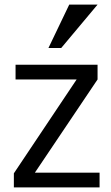

<svg xmlns="http://www.w3.org/2000/svg" viewBox="-20 -818 485 838"><path d="M40.5 0ZM191.4 -608.4 282.2 -797.9H405.8L247.1 -608.4ZM40.5 0V-61.5L314.5 -471.2H47.9V-535.6H405.8V-471.2L132.3 -64.5H414.6V0Z"/></svg>

Font: Oxygen
Style: Normal
Weight: 400
Designer: Vernon Adams
Foundry: Vernon Adams
Version: Version Release 0.2.2 webfont; ttfautohint (v0.8.52-bc40) -l